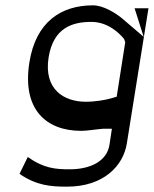

<svg xmlns="http://www.w3.org/2000/svg" viewBox="-20 -502 576 719"><path d="M518 -364 435 -435C411 -454 367 -482 328 -482C210 -482 114 -421 90 -268C62 -91 154 -12 284 -12C306 -12 333 -17 367 -20H368H399L390 40C380 104 315 132 241 132C189 132 145 129 84 86L53 149C117 193 170 197 231 197C369 197 442 118 455 35L536 -471H484ZM443 -358 445 -355 449 -344 417 -140 397 -134C376 -128 339 -121 301 -121C221 -121 143 -166 162 -287C180 -399 252 -420 322 -420C385 -420 427 -377 443 -358Z"/></svg>

Font: Charger Static
Style: 2Obl
Weight: 1000
Designer: Jasper
Foundry: KineticPlasma Fonts/Cannot Into Space Fonts
Version: Version 1.1